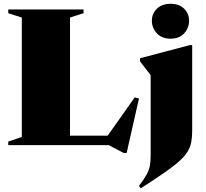

<svg xmlns="http://www.w3.org/2000/svg" viewBox="-20 -765 1086 1012"><path d="M647.5 41.5H632.5L553 0H23.5V-19L95 -43V-672.5L23.5 -695.5V-715H420.5V-695.5L349 -672.5V-50H547.5L690 -251.5L712.5 -246ZM879 -561Q833.5 -561 807 -589.2Q780.5 -617.5 780.5 -656Q780.5 -693 807 -719Q833.5 -745 879 -745Q925 -745 950.8 -719Q976.5 -693 976.5 -656Q976.5 -617.5 950.8 -589.2Q925 -561 879 -561ZM774 -369 718 -441.5V-458L979.5 -527H993V-76.5Q993 -42 988 -15.5Q983 11 968 35.2Q953 59.5 923.2 86Q893.5 112.5 844.5 146.5Q795.5 180.5 722 227.5L712.5 215Q740.5 177.5 753.5 153.8Q766.5 130 770.2 107.5Q774 85 774 52.5Z"/></svg>

Font: Newsreader 72pt ExtraBold
Style: Regular
Weight: 800
Designer: Hugues Gentile
Foundry: Production Type
Version: Version 1.003; ttfautohint (v1.8.3)